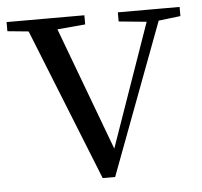

<svg xmlns="http://www.w3.org/2000/svg" viewBox="-51 -561 643 611"><g transform="rotate(-5 270.0 -255.5)"><path d="M253 5.2 44.6 -516H136.9L306.1 -63.1H289.4L294.7 -75.8L449 -516H488.3L292.8 5.2ZM-8.4 -486.8V-516H240.1V-486.8L130.8 -477.1H90.2ZM347 -486.8V-516H544.3V-486.8L463.3 -477.1H446.1Z"/></g></svg>

Font: Noto Serif HK ExtraLight
Style: Regular
Weight: 200
Designer: Ryoko NISHIZUKA 西塚涼子 (kana & ideographs); Frank Grießhammer (Latin, Greek & Cyrillic); Wenlong ZHANG 张文龙 (bopomofo); San
Foundry: Adobe
Version: Version 2.002-H1;hotconv 1.1.0;makeotfexe 2.6.0